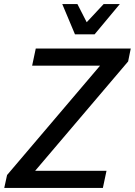

<svg xmlns="http://www.w3.org/2000/svg" viewBox="-20 -930 667 950"><path d="M1 0 15 -64 475 -605H139L157 -690H627L614 -626L154 -85H507L489 0ZM288 -910H363L409 -820L493 -910H573L448 -760H351Z"/></svg>

Font: Radio Canada
Style: Italic
Weight: 400
Italic angle: -12°
Designer: Charles Daoud, Etienne Aubert Bonn, Alexandre Saumier Demers, Jacques Le Bailly
Foundry: Radio-Canada
Version: Version 2.104;gftools[0.9.28.dev5+ged2979d]